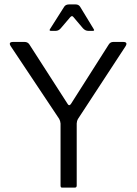

<svg xmlns="http://www.w3.org/2000/svg" viewBox="-20 -859 627 879"><path d="M331.2 -293.8V-9.5Q331.3 0 322 0H264.2Q257.2 0 257.2 -9.3V-293.5Q256.3 -305 251 -314.7L30.2 -646Q15.8 -667 40.3 -667H92.3Q106.7 -667 114.2 -656L290.3 -382.2Q296.8 -372 304.8 -383.2L477.8 -655.2Q485 -667 498.8 -667H543.5Q566.8 -667 554.8 -647.3L336.5 -313.7Q332 -306.2 331.2 -293.8ZM208.8 -725.7 274.2 -828.7Q281.2 -838.8 296.3 -838.8H326Q340.2 -838.8 347 -827.8L409 -725.8Q414.7 -717.5 404 -717.7H384.2Q370 -717.8 359.3 -730L316.7 -780.3Q310 -790 301.5 -780.3L257.8 -729Q248.2 -717.8 234.8 -717.7H213.8Q203.5 -717.7 208.8 -725.7Z"/></svg>

Font: Vivano Light
Style: Regular
Weight: 300
Designer: Joe Prince, Josias Burgherr
Version: Version 2.064;September 19, 2022;FontCreator 14.0.0.2877 64-